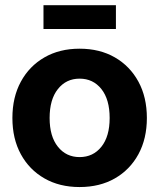

<svg xmlns="http://www.w3.org/2000/svg" viewBox="-20 -717 621 748"><path d="M290 11.7Q211.9 11.7 153.1 -22Q94.2 -55.7 61.3 -116Q28.3 -176.3 28.3 -257.3Q28.3 -338.4 61.3 -398.9Q94.2 -459.5 153.1 -493.4Q211.9 -527.3 290 -527.3Q368.7 -527.3 427.5 -493.4Q486.3 -459.5 519.3 -398.9Q552.2 -338.4 552.2 -257.3Q552.2 -176.8 519.3 -116.2Q486.3 -55.7 427.5 -22Q368.7 11.7 290 11.7ZM290 -105Q342.8 -105 375 -145.3Q407.2 -185.5 407.2 -257.3Q407.2 -329.6 375 -370.1Q342.8 -410.6 290 -410.6Q237.8 -410.6 205.6 -370.1Q173.3 -329.6 173.3 -257.3Q173.3 -185.5 205.6 -145.3Q237.8 -105 290 -105ZM431.6 -696.8V-604H149.4V-696.8Z"/></svg>

Font: Inter Display
Style: Bold
Weight: 700
Designer: Rasmus Andersson
Foundry: rsms
Version: Version 4.001;git-9221beed3